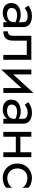

<svg xmlns="http://www.w3.org/2000/svg" viewBox="1273 -1808 570 3156"><g transform="rotate(90 1558.0 -230.0)"><path d="M111 -352 72 -413Q98 -432 142 -451Q186 -470 248 -470Q327 -470 376 -433.5Q425 -397 425 -330V0H345V-66Q324 -29 282 -9.5Q240 10 188 10Q145 10 109 -6Q73 -22 51.5 -53.5Q30 -85 30 -132Q30 -205 82.5 -245.5Q135 -286 226 -286Q266 -286 296 -276Q326 -266 345 -253V-330Q345 -365 315.5 -382.5Q286 -400 248 -400Q199 -400 163.5 -382Q128 -364 111 -352ZM111 -135Q111 -98 139.5 -79.5Q168 -61 208 -61Q268 -61 306.5 -88.5Q345 -116 345 -180V-198Q294 -225 230 -225Q169 -225 140 -201Q111 -177 111 -135Z M963 -460V0H883V-385H648V-160Q648 -78 610.5 -39Q573 0 495 0V-73Q525 -73 546.5 -92Q568 -111 568 -160V-460Z M1203 -460V-162L1508 -495V0H1428V-298L1123 35V-460Z M1699 -352 1660 -413Q1686 -432 1730 -451Q1774 -470 1836 -470Q1915 -470 1964 -433.5Q2013 -397 2013 -330V0H1933V-66Q1912 -29 1870 -9.5Q1828 10 1776 10Q1733 10 1697 -6Q1661 -22 1639.5 -53.5Q1618 -85 1618 -132Q1618 -205 1670.5 -245.5Q1723 -286 1814 -286Q1854 -286 1884 -276Q1914 -266 1933 -253V-330Q1933 -365 1903.5 -382.5Q1874 -400 1836 -400Q1787 -400 1751.5 -382Q1716 -364 1699 -352ZM1699 -135Q1699 -98 1727.5 -79.5Q1756 -61 1796 -61Q1856 -61 1894.5 -88.5Q1933 -116 1933 -180V-198Q1882 -225 1818 -225Q1757 -225 1728 -201Q1699 -177 1699 -135Z M2148 -460H2228V-280H2483V-460H2563V0H2483V-205H2228V0H2148Z M2749 -230Q2749 -182 2769.5 -145Q2790 -108 2825.5 -86.5Q2861 -65 2906 -65Q2962 -65 3006 -90Q3050 -115 3066 -149V-49Q3042 -21 2997.5 -5.5Q2953 10 2906 10Q2839 10 2785 -21Q2731 -52 2699.5 -106.5Q2668 -161 2668 -230Q2668 -300 2699.5 -354Q2731 -408 2785 -439Q2839 -470 2906 -470Q2953 -470 2997.5 -454.5Q3042 -439 3066 -411V-311Q3050 -345 3006 -370Q2962 -395 2906 -395Q2861 -395 2825.5 -374Q2790 -353 2769.5 -315.5Q2749 -278 2749 -230Z"/></g></svg>

Font: Von Book
Style: Regular
Weight: 400
Version: Version 4.000; ttfautohint (v1.8.4.7-5d5b)